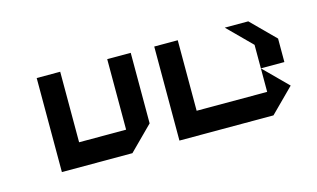

<svg xmlns="http://www.w3.org/2000/svg" viewBox="-39 -852 587 355"><g transform="rotate(-15 254.5 -675.0)"><path d="M450 -675V-720L405 -765H450L495 -720V-675ZM45 -585V-765H90V-630H180V-765H225V-630L180 -585ZM270 -585V-765H315V-630H450V-675L495 -630L450 -585Z"/></g></svg>

Font: Rubik Iso
Style: Regular
Weight: 400
Designer: Hubert and Fischer, NaN
Foundry: Hubert and Fischer, NaN
Version: Version 2.200